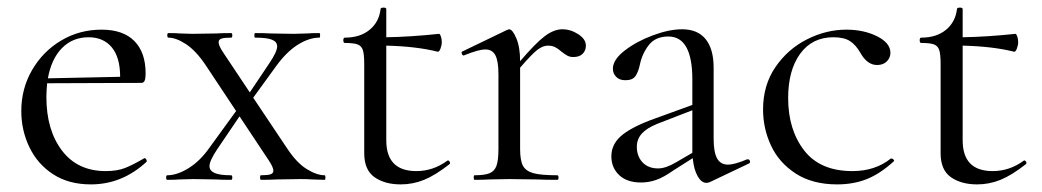

<svg xmlns="http://www.w3.org/2000/svg" viewBox="-20 -473 2740 505"><path d="M360 -57Q363 -57 365 -53Q367 -49 365 -47Q301 12 219 12Q161 12 120 -14.5Q79 -41 57.5 -85.5Q36 -130 36 -181Q36 -240 64.5 -289Q93 -338 141 -366.5Q189 -395 247 -395Q304 -395 333.5 -365Q363 -335 363 -280Q363 -267 360.5 -261Q358 -255 352 -255L104 -254Q102 -232 102 -218Q102 -131 143 -77Q184 -23 258 -23Q288 -23 308.5 -31Q329 -39 358 -56ZM106 -267 296 -271Q296 -322 274 -348.5Q252 -375 213 -375Q171 -375 143 -346.5Q115 -318 106 -267Z M834 0 801 -1Q790 -2 770 -2L706 -1Q691 0 666 0Q664 0 664 -6Q664 -12 666 -12Q684 -12 691.5 -14.5Q699 -17 699 -24Q699 -33 687 -51L610 -167L551 -80Q531 -50 531 -36Q531 -24 544.5 -18Q558 -12 588 -12Q591 -12 591 -6Q591 0 588 0Q561 0 548 -1L488 -2L451 -1Q442 0 420 0Q417 0 417 -6Q417 -12 420 -12Q446 -12 476.5 -31Q507 -50 532 -86L601 -181L520 -303Q495 -340 469 -357Q443 -374 423 -374Q420 -374 420 -380Q420 -386 423 -386Q444 -386 454 -385L485 -384L549 -385Q563 -386 588 -386Q591 -386 591 -380Q591 -374 588 -374Q570 -374 562.5 -371.5Q555 -369 555 -362Q555 -353 567 -335L637 -230L688 -306Q709 -337 709 -351Q709 -363 695.5 -368.5Q682 -374 651 -374Q649 -374 649 -380Q649 -386 651 -386Q678 -386 692 -385L752 -384L788 -385Q798 -386 820 -386Q822 -386 822 -380Q822 -374 820 -374Q793 -374 763.5 -355.5Q734 -337 707 -300L646 -216L735 -83Q760 -45 786.5 -28.5Q813 -12 834 -12Q836 -12 836 -6Q836 0 834 0Z M1158 -51Q1161 -51 1163 -47Q1165 -43 1162 -41Q1125 -12 1095.5 0Q1066 12 1034 12Q992 12 965 -7Q938 -26 938 -70V-305Q938 -330 934.5 -341Q931 -352 921 -356Q911 -360 887 -360Q883 -360 883 -367Q883 -374 887 -374Q927 -374 952 -394.5Q977 -415 981 -449Q981 -453 989 -453Q996 -453 996 -449V-375Q1059 -376 1135 -384Q1137 -384 1139.5 -377.5Q1142 -371 1142 -362Q1142 -354 1138.5 -345Q1135 -336 1131 -337Q1076 -351 996 -353V-104Q996 -23 1075 -23Q1119 -23 1156 -50Z M1521 -353Q1521 -340 1512.5 -331.5Q1504 -323 1488 -323Q1479 -323 1472.5 -326.5Q1466 -330 1457 -337Q1448 -345 1440 -349Q1432 -353 1421 -353Q1408 -353 1393.5 -342Q1379 -331 1348 -295V-81Q1348 -51 1355.5 -37Q1363 -23 1383 -17.5Q1403 -12 1446 -12Q1449 -12 1449 -6Q1449 0 1446 0Q1413 0 1393 -1L1319 -2L1266 -1Q1252 0 1228 0Q1226 0 1226 -6Q1226 -12 1228 -12Q1255 -12 1268 -17.5Q1281 -23 1286 -37.5Q1291 -52 1291 -81V-278Q1291 -312 1283 -327.5Q1275 -343 1256 -343Q1240 -343 1202 -328L1200 -327Q1196 -327 1194.5 -332Q1193 -337 1197 -338L1313 -394Q1319 -396 1319 -396Q1328 -396 1338 -372.5Q1348 -349 1348 -312Q1389 -360 1413 -378Q1437 -396 1459 -396Q1481 -396 1501 -383Q1521 -370 1521 -353Z M1947 -54Q1951 -54 1952.5 -49.5Q1954 -45 1950 -43L1847 6Q1841 8 1838 8Q1825 8 1815 -9.5Q1805 -27 1802 -57L1750 -24Q1726 -7 1706.5 0Q1687 7 1666 7Q1629 7 1608.5 -12.5Q1588 -32 1588 -62Q1588 -92 1612 -114Q1636 -136 1691 -157L1801 -197V-264Q1801 -377 1738 -377Q1704 -377 1686.5 -354.5Q1669 -332 1663 -303Q1659 -284 1651.5 -273Q1644 -262 1625 -262Q1609 -262 1600.5 -271Q1592 -280 1592 -292Q1592 -316 1623 -340Q1654 -364 1697 -380Q1740 -396 1774 -396Q1815 -396 1836 -370Q1857 -344 1857 -295V-108Q1857 -73 1866 -56.5Q1875 -40 1895 -40Q1912 -40 1945 -54ZM1801 -71V-76V-183L1708 -147Q1681 -136 1668 -121.5Q1655 -107 1655 -87Q1655 -62 1670 -46Q1685 -30 1711 -30Q1731 -30 1758 -46Z M1987 -185Q1987 -249 2019.5 -296.5Q2052 -344 2102.5 -369.5Q2153 -395 2206 -395Q2252 -395 2287 -377.5Q2322 -360 2322 -334Q2322 -321 2312.5 -311.5Q2303 -302 2287 -302Q2261 -302 2243 -334Q2231 -355 2215.5 -365Q2200 -375 2172 -375Q2116 -375 2084.5 -331.5Q2053 -288 2053 -215Q2053 -132 2095 -77.5Q2137 -23 2222 -23Q2282 -23 2323 -56H2325Q2328 -56 2330.5 -53Q2333 -50 2330 -48Q2295 -16 2260 -2Q2225 12 2182 12Q2117 12 2073 -16.5Q2029 -45 2008 -90Q1987 -135 1987 -185Z M2674 -51Q2677 -51 2679 -47Q2681 -43 2678 -41Q2641 -12 2611.5 0Q2582 12 2550 12Q2508 12 2481 -7Q2454 -26 2454 -70V-305Q2454 -330 2450.5 -341Q2447 -352 2437 -356Q2427 -360 2403 -360Q2399 -360 2399 -367Q2399 -374 2403 -374Q2443 -374 2468 -394.5Q2493 -415 2497 -449Q2497 -453 2505 -453Q2512 -453 2512 -449V-375Q2575 -376 2651 -384Q2653 -384 2655.5 -377.5Q2658 -371 2658 -362Q2658 -354 2654.5 -345Q2651 -336 2647 -337Q2592 -351 2512 -353V-104Q2512 -23 2591 -23Q2635 -23 2672 -50Z"/></svg>

Font: Cormorant Garamond
Style: Regular
Weight: 400
Designer: Christian Thalmann (Catharsis Fonts)
Version: Version 3.000